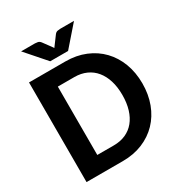

<svg xmlns="http://www.w3.org/2000/svg" viewBox="-191 -952 1011 1082"><g transform="rotate(-30 315.0 -411.0)"><path d="M56.6 0ZM607.4 -324.7Q607.4 -253.4 585 -193.6Q562.5 -133.8 521.2 -90.8Q480 -47.9 421.9 -23.9Q363.8 0 293 0H56.6V-648.4H293Q363.8 -648.4 421.9 -624.5Q480 -600.6 521.2 -557.6Q562.5 -514.6 585 -455.1Q607.4 -395.5 607.4 -324.7ZM477.1 -324.7Q477.1 -376.5 464.4 -417.5Q451.7 -458.5 428 -487.3Q404.3 -516.1 370.1 -531.5Q335.9 -546.9 293 -546.9H185.5V-102.1H293Q335.9 -102.1 370.1 -117.2Q404.3 -132.3 428 -161.1Q451.7 -189.9 464.4 -231.2Q477.1 -272.5 477.1 -324.7ZM335.9 -691.9H219.7L105.5 -822.3H195.3Q202.6 -822.3 213.1 -820.3Q223.6 -818.4 231.9 -807.6L270 -755.9Q272 -752.9 273.9 -750.2Q275.9 -747.6 277.3 -745.1L285.2 -755.9L323.2 -807.1Q331.5 -818.4 342 -820.3Q352.5 -822.3 359.9 -822.3H449.7Z"/></g></svg>

Font: Carlito
Style: Bold
Weight: 700
Designer: Lukasz Dziedzic
Foundry: tyPoland Lukasz Dziedzic
Version: Version 1.104